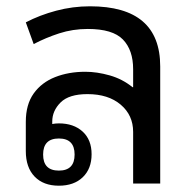

<svg xmlns="http://www.w3.org/2000/svg" viewBox="-20 -583 615 610"><path d="M167 7Q118 7 90 -22Q62 -51 62 -103V-196Q62 -251 87 -286Q112 -321 155 -338Q198 -355 251 -355Q288 -355 328.5 -343.5Q369 -332 401 -306H403V-363Q403 -424 370.5 -457.5Q338 -491 259 -491Q211 -491 168 -477Q125 -463 87 -443L62 -512Q106 -535 158.5 -549Q211 -563 266 -563Q489 -563 489 -372V0H403V-164Q403 -217 363.5 -250.5Q324 -284 258 -284Q199 -284 172.5 -257.5Q146 -231 146 -197V-189Q156 -191 167 -191Q214 -191 242.5 -165Q271 -139 271 -93Q271 -47 243 -20Q215 7 167 7ZM167 -41Q217 -41 217 -92Q217 -143 167 -143Q117 -143 117 -92Q117 -41 167 -41Z"/></svg>

Font: Noto Sans Thai Looped
Style: Regular
Weight: 400
Designer: Sasikarn Vongin, Ben Mitchell
Foundry: The Fontpad Ltd
Version: Version 1.001; ttfautohint (v1.8.4.7-5d5b)